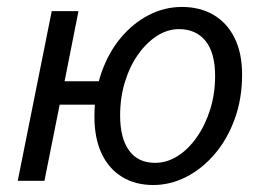

<svg xmlns="http://www.w3.org/2000/svg" viewBox="-20 -518 753 550"><path d="M30.8 0 128.2 -486.1H204.8L165 -285.3H302.6L288.9 -218.1H150.9L107.3 0ZM418.9 12Q367.3 12 329.3 -11.5Q291.3 -34.9 270.9 -78.6Q250.5 -122.3 250.5 -183.4Q250.5 -252.2 270.5 -309.6Q290.5 -366.9 325.5 -409.1Q360.5 -451.2 405.7 -474.6Q450.9 -498.1 501 -498.1Q553.3 -498.1 592.1 -475.1Q630.9 -452.2 652.2 -408.8Q673.5 -365.5 673.5 -304.7Q673.5 -235.5 652.6 -177.7Q631.6 -119.8 595.6 -77.3Q559.5 -34.9 513.9 -11.4Q468.2 12 418.9 12ZM424.2 -51.5Q458.2 -51.5 488.8 -70.9Q519.5 -90.3 543.7 -124.9Q568 -159.6 582.1 -204.5Q596.2 -249.5 596.2 -300.2Q596.2 -366.6 568.9 -400.6Q541.5 -434.6 492.4 -434.6Q460.1 -434.6 429.8 -415.2Q399.5 -395.8 375.5 -361.8Q351.5 -327.8 337.8 -283Q324.1 -238.3 324.1 -187.2Q324.1 -121.7 349.9 -86.6Q375.7 -51.5 424.2 -51.5Z"/></svg>

Font: Source Sans 3
Style: Italic
Weight: 200
Italic angle: -11°
Designer: Paul D. Hunt
Foundry: Adobe
Version: Version 3.046;hotconv 1.0.118;makeotfexe 2.5.65603